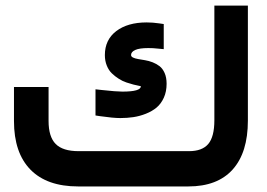

<svg xmlns="http://www.w3.org/2000/svg" viewBox="-20 -671 962 691"><path d="M420.4 -341.3Q486.8 -341.3 486.8 -360.4Q486.8 -360.8 486.8 -360.8Q486.3 -361.3 478.8 -362.5Q471.2 -363.8 460 -366.7Q448.7 -369.6 434.8 -374.3Q420.9 -378.9 407.5 -387.5Q394 -396 382.6 -407Q371.1 -418 364.3 -435.1Q357.4 -452.1 357.4 -472.7Q357.4 -527.8 398.4 -559.1Q439.5 -590.3 507.8 -590.3Q529.8 -590.3 552.7 -586.9L569.3 -584.5V-567.4V-515.6V-494.1L547.9 -496.1Q539.1 -497.1 530.5 -497.6Q522 -498 513.7 -498Q481.9 -498 466.8 -491.2Q451.7 -484.4 451.7 -473.1Q451.7 -467.3 458.7 -463.9Q465.8 -460.4 477.1 -458.5Q488.3 -456.5 502 -454.3Q515.6 -452.1 529.3 -446.8Q543 -441.4 554.2 -432.9Q565.4 -424.3 572.5 -408.2Q579.6 -392.1 579.6 -369.6Q579.6 -341.3 569.6 -319.3Q559.6 -297.4 543.5 -283.9Q527.3 -270.5 505.1 -261.7Q482.9 -252.9 460.4 -249.5Q438 -246.1 413.1 -246.1Q387.2 -246.1 340.3 -252.9L323.7 -255.4V-272V-327.6V-349.6L345.2 -347.2Q398.9 -341.3 420.4 -341.3ZM262.7 -127H660.2Q707.5 -127 729.5 -152.8Q751.5 -178.7 751.5 -238.3V-631.3V-650.9H771H852.5H872.1V-631.3V-236.8Q872.1 -122.1 817.4 -61Q762.7 0 657.7 0H261.2Q148.9 0 89.6 -60.5Q30.3 -121.1 30.3 -235.4V-338.4V-357.9H49.8H135.3H154.8V-338.4V-235.8Q154.8 -178.7 180.4 -152.8Q206.1 -127 262.7 -127Z"/></svg>

Font: Shabnam WOL
Style: Bold-WOL
Weight: 700
Foundry: DejaVu fonts team - Redesigned by Saber Rastikerdar - Based on Vazir font
Version: Version 5.0.0